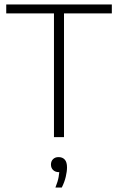

<svg xmlns="http://www.w3.org/2000/svg" viewBox="-20 -615 530 861"><path d="M222 0V-555H8V-595H481.5V-555H267V0ZM228.5 226Q239.5 198.5 243 178.2Q246.5 158 246.5 139.5L251 157H244.5Q228 157 218.2 147.5Q208.5 138 208.5 123Q208.5 108 217.8 98.8Q227 89.5 242.5 89.5Q260.5 89.5 270.5 100.8Q280.5 112 280.5 135.5Q280.5 154 274.8 178.2Q269 202.5 257 226Z"/></svg>

Font: Encode Sans SC ExtraLight
Style: Regular
Weight: 250
Designer: Multiple Designers
Foundry: Impallari Type
Version: Version 3.002